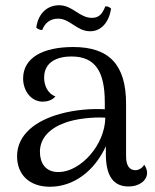

<svg xmlns="http://www.w3.org/2000/svg" viewBox="-20 -700 590 731"><path d="M141 -586C150 -611 170 -629 201 -629C247 -629 272 -581 323 -581C367 -581 395 -617 403 -667C397 -673 391 -676 381 -676C371 -651 360 -632 330 -632C282 -632 257 -680 205 -680C166 -680 127 -656 118 -595C124 -589 134 -585 141 -586ZM529 -73C522 -59 506 -52 496 -52C473 -52 460 -69 460 -105V-305C460 -452 397 -521 259 -521C143 -521 68 -480 68 -401C68 -356 97 -313 143 -313C159 -313 179 -318 191 -333C160 -344 148 -377 148 -404C148 -467 202 -485 252 -485C344 -485 379 -426 379 -310V-284C328 -287 266 -282 211 -267C115 -241 45 -187 45 -105C45 -35 92 11 170 11C262 11 340 -50 383 -143V-114C383 -28 413 10 470 10C509 10 540 -12 540 -42C540 -50 537 -62 529 -73ZM206 -45C152 -43 132 -81 132 -122C132 -173 168 -211 226 -232C267 -248 334 -255 381 -252C379 -145 285 -47 206 -45Z"/></svg>

Font: Arima Koshi
Style: Regular
Weight: 400
Designer: Joana Correia and Natanael Gama
Foundry: NDISCOVER
Version: Version 1.019;PS 001.019;hotconv 1.0.88;makeotf.lib2.5.64775